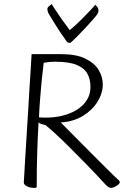

<svg xmlns="http://www.w3.org/2000/svg" viewBox="-20 -903 604 936"><path d="M149 13Q140 13 131 11.5Q122 10 114 6.5Q106 3 101 -2Q96 -7 96 -14Q96 -17 98 -46.5Q100 -76 102.5 -124Q105 -172 109 -230.5Q113 -289 116.5 -350.5Q120 -412 123.5 -469Q127 -526 130 -570.5Q133 -615 134 -639H280Q351 -639 395.5 -617.5Q440 -596 460.5 -562.5Q481 -529 481 -491Q481 -449 456 -408Q431 -367 385 -338.5Q339 -310 276 -306Q287 -295 310.5 -271.5Q334 -248 364 -217.5Q394 -187 426 -155Q458 -123 486 -95Q514 -67 533 -48.5Q552 -30 556 -27Q561 -23 562.5 -19.5Q564 -16 564 -14Q564 -11 560 -6.5Q556 -2 549 2.5Q542 7 534.5 10Q527 13 521 13Q514 13 506 7Q498 1 490 -8Q450 -52 407 -96Q364 -140 324.5 -179.5Q285 -219 253 -248.5Q221 -278 202 -293Q196 -295 184.5 -297.5Q173 -300 168 -307Q164 -240 161.5 -161.5Q159 -83 159 5Q159 9 157 11Q155 13 149 13ZM170 -331Q202 -328 240.5 -331.5Q279 -335 316.5 -349Q354 -363 381 -388Q399 -405 410 -427.5Q421 -450 421 -480Q421 -517 405.5 -544.5Q390 -572 353 -587Q316 -602 249 -602Q230 -602 217.5 -600.5Q205 -599 193 -597Q192 -586 190 -569.5Q188 -553 185.5 -531Q183 -509 180.5 -480Q178 -451 175 -414Q172 -377 170 -331ZM318 -694Q316 -694 312.5 -695Q309 -696 306 -700Q291 -720 275.5 -743Q260 -766 246 -789Q232 -812 221 -830Q217 -836 214 -844Q211 -852 211 -859Q211 -867 221 -874.5Q231 -882 232 -883Q233 -881 247.5 -858.5Q262 -836 282.5 -807Q303 -778 320 -756Q349 -780 377 -808Q405 -836 424.5 -857Q444 -878 445 -880Q447 -878 453.5 -870Q460 -862 460 -851Q460 -847 458.5 -843Q457 -839 455 -835Q450 -827 433 -807.5Q416 -788 394.5 -765Q373 -742 355 -724Q337 -706 330 -700Q326 -696 323.5 -695Q321 -694 318 -694Z"/></svg>

Font: Briem Hand Thin
Style: Regular
Weight: 100
Designer: Gunnlaugur SE Briem, Eben Sorkin
Foundry: Sorkin Type Co.
Version: Version 1.003